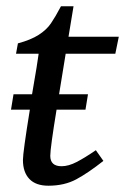

<svg xmlns="http://www.w3.org/2000/svg" viewBox="-20 -584 398 611"><path d="M189 -413 168 -284H260L252 -235H160Q140 -113 140 -88Q140 -55 176 -55Q198 -55 224 -68.5Q250 -82 285 -106L309 -72Q261 -34 223 -13.5Q185 7 134 7Q94 7 73.5 -14.5Q53 -36 53 -75Q53 -99 75 -235H15L23 -284H82Q100 -388 103 -413H31L37 -446Q78 -457 103 -473Q128 -489 142 -509.5Q156 -530 174 -564H214L198 -467H358L347 -413Z"/></svg>

Font: Caladea
Style: Italic
Weight: 400
Italic angle: -9°
Designer: Carolina Giovagnoli and Andres Torresi
Foundry: Carolina Giovagnoli & Andres Torresi
Version: Version 1.001